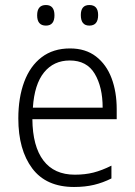

<svg xmlns="http://www.w3.org/2000/svg" viewBox="-20 -735 536 765"><path d="M259 -542Q321 -542 362.5 -510Q404 -478 424.5 -423.5Q445 -369 445 -300V-260H109Q110 -152 153 -95.5Q196 -39 278 -39Q319 -39 352.5 -47.5Q386 -56 424 -75V-24Q390 -7 354.5 1.5Q319 10 275 10Q164 10 108.5 -64Q53 -138 53 -263Q53 -346 76.5 -409Q100 -472 146 -507Q192 -542 259 -542ZM258 -494Q194 -494 155.5 -446.5Q117 -399 111 -306H389Q389 -388 357.5 -441Q326 -494 258 -494ZM128 -674Q128 -715 163 -715Q197 -715 197 -674Q197 -633 163 -633Q128 -633 128 -674ZM302 -675Q302 -715 336 -715Q371 -715 371 -675Q371 -633 336 -633Q302 -633 302 -675Z"/></svg>

Font: Noto Sans Myanmar SemiCondensed Light
Style: Regular
Weight: 300
Width: 4
Designer: Monotype Design Team
Foundry: Monotype Imaging Inc.
Version: Version 2.107; ttfautohint (v1.8.4.7-5d5b)